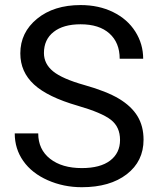

<svg xmlns="http://www.w3.org/2000/svg" viewBox="-20 -741 633 770"><path d="M292 -316.9Q388.2 -289.1 424.8 -260.5Q461.4 -231.9 461.4 -179.7Q461.4 -127.4 421.9 -97.2Q382.3 -66.9 308.1 -66.9Q228.5 -66.9 180.9 -104.2Q133.3 -141.6 133.3 -206.1H39.1Q39.1 -144 73.5 -95.2Q107.9 -46.4 171.4 -18.3Q234.9 9.8 308.1 9.8Q420.9 9.8 488.3 -42.2Q555.7 -94.2 555.7 -180.7Q555.7 -234.9 531.5 -274.9Q507.3 -314.9 457.3 -345Q407.2 -375 318.6 -399.9Q230 -424.8 193.1 -454.8Q156.2 -484.9 156.2 -528.3Q156.2 -582.5 195.1 -613Q233.9 -643.6 303.2 -643.6Q377.9 -643.6 418.9 -606.7Q460 -569.8 460 -505.4H554.2Q554.2 -564.5 522.7 -614.3Q491.2 -664.1 433.8 -692.4Q376.5 -720.7 303.2 -720.7Q195.8 -720.7 128.7 -665.8Q61.5 -610.8 61.5 -526.9Q61.5 -452.6 116.5 -402.1Q171.4 -351.6 292 -316.9Z"/></svg>

Font: FAU Chimera
Style: Regular
Weight: 400
Version: Version 1.002;hotconv 1.0.117;makeotfexe 2.5.65602